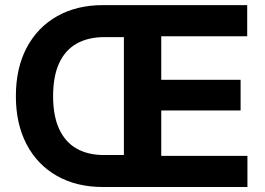

<svg xmlns="http://www.w3.org/2000/svg" viewBox="-20 -748 1060 768"><path d="M391.1 0Q286.1 0 207.8 -44.4Q129.4 -88.9 86.4 -170.7Q43.5 -252.4 43.5 -363.3Q43.5 -475.6 86.7 -557.1Q129.9 -638.7 208.3 -683.1Q286.6 -727.5 391.6 -727.5H557.1V-599.6H397.9Q333.5 -599.6 287.4 -574Q241.2 -548.3 216.8 -495.8Q192.4 -443.4 192.4 -363.3Q192.4 -284.2 216.8 -231.7Q241.2 -179.2 286.6 -153.6Q332 -127.9 395.5 -127.9H555.2V0ZM475.6 0V-727.5H968.8V-603H625V-428.7H942.4V-306.2H625V-124.5H969.7V0Z"/></svg>

Font: Inter 17pt
Style: Bold
Weight: 700
Version: Version 4.001;git-66647c0bb